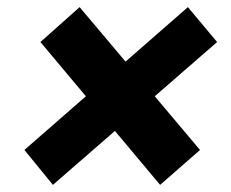

<svg xmlns="http://www.w3.org/2000/svg" viewBox="-20 -634 648 539"><path d="M128.5 -115 48.5 -213 507.5 -614 589.5 -516ZM429.5 -115 93.5 -516 203.5 -614 541.5 -213Z"/></svg>

Font: Public Sans Thin Black
Style: Italic
Weight: 900
Italic angle: -8°
Version: Version 2.001